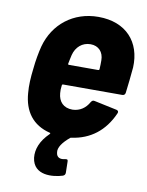

<svg xmlns="http://www.w3.org/2000/svg" viewBox="-81 -581 630 821"><g transform="rotate(10 234.5 -170.0)"><path d="M239 -112C199 -112 178 -136 175 -172C174 -182 174 -193 176 -206C176 -209 178 -211 181 -211H438C445 -211 450 -215 451 -223C455 -254 460 -300 463 -335C468 -445 401 -522 280 -522C171 -522 88 -455 61 -355C54 -328 47 -290 44 -257C39 -217 37 -181 40 -149C46 -70 85 -17 160 2C164 2 164 5 161 8C124 44 109 82 113 119C123 195 207 186 248 173C255 170 258 166 258 158L257 110C257 101 253 100 244 102C224 107 208 101 206 80C202 59 220 34 250 9C251 8 253 7 255 7C336 -4 396 -50 431 -129C435 -137 432 -142 425 -144L326 -165C318 -167 314 -163 310 -157C295 -130 271 -113 239 -112ZM267 -401C302 -401 324 -377 324 -341C324 -329 324 -316 323 -303C323 -300 321 -298 318 -298H191C188 -298 186 -300 187 -303C190 -317 192 -329 195 -341C204 -377 231 -401 267 -401Z"/></g></svg>

Font: Barlow Semi Condensed
Style: Bold Italic
Weight: 700
Width: 4
Italic angle: -7°
Designer: Jeremy Tribby
Foundry: Tribby Type
Version: Version 1.422;hotconv 1.0.109;makeotfexe 2.5.65596